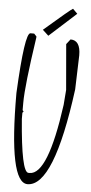

<svg xmlns="http://www.w3.org/2000/svg" viewBox="-63 -981 486 1026"><g transform="rotate(5 180.5 -467.5)"><path d="M70.8 -794.9H90.8L104 -780.8V-774.9Q64.9 -512.2 64.9 -421.9V-381.8L70.8 -375L64.9 -368.2V-335Q86.9 -50.8 125 -50.8H131.8Q229 -50.8 280.8 -429.2L287.1 -509.8L266.1 -753.9L287.1 -780.8Q340.8 -780.8 340.8 -700.2L335 -517.1Q266.1 9.8 125 9.8Q23.9 9.8 23.9 -470.2Q40 -794.9 70.8 -794.9ZM167 -790 135.3 -819.3Q274.9 -940.4 286.1 -945.3L311 -920.4Z"/></g></svg>

Font: Loved by the King
Style: Regular
Weight: 400
Designer: Kimberly Geswein
Foundry: Kimberly Geswein
Version: Version 1.002 2006